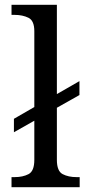

<svg xmlns="http://www.w3.org/2000/svg" viewBox="-20 -780 364 800"><path d="M28 0V-42H41Q75 -42 99 -54.5Q123 -67 123 -114V-277L38 -229V-285L123 -334V-650Q123 -694 98.5 -706Q74 -718 41 -718H28V-760H217V-388L311 -442V-384L217 -331V-114Q217 -67 241 -54.5Q265 -42 299 -42H312V0Z"/></svg>

Font: NotoSerif-Regular
Style: Regular
Weight: 400
Designer: Monotype Design Team
Foundry: Monotype Imaging Inc.
Version: Version 2.007; ttfautohint (v1.8) -l 8 -r 50 -G 200 -x 14 -D